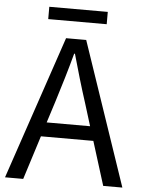

<svg xmlns="http://www.w3.org/2000/svg" viewBox="-59 -931 726 978"><g transform="rotate(5 304.0 -442.5)"><path d="M153 -822H452V-885H153ZM4 0H97L168 -224H436L506 0H604L355 -733H252ZM191 -297 227 -410C253 -493 277 -572 300 -658H304C328 -573 351 -493 378 -410L413 -297Z"/></g></svg>

Font: Noto Sans CJK SC
Style: Regular
Weight: 400
Designer: Ryoko NISHIZUKA 西塚涼子 (kana, bopomofo & ideographs); Paul D. Hunt (Latin, Greek & Cyrillic); Sandoll Communications 산돌커뮤니
Foundry: Adobe
Version: Version 2.004;hotconv 1.0.118;makeotfexe 2.5.65603